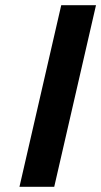

<svg xmlns="http://www.w3.org/2000/svg" viewBox="-20 -720 390 740"><path d="M189 0C189 0 350 -700 350 -700C350 -700 216 -700 216 -700C216 -700 55 0 55 0C55 0 189 0 189 0Z"/></svg>

Font: My Font
Style: Bold Italic
Weight: 500
Version: Version 0.001